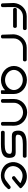

<svg xmlns="http://www.w3.org/2000/svg" viewBox="1826 -2457 632 4324"><g transform="rotate(90 2142.0 -295.0)"><path d="M609 -316C609 -338.2 596.1 -357.4 576.1 -358.1C575.7 -358.2 191.7 -358.1 191.7 -358.1C172.5 -358.1 158 -338.6 158 -316C158 -293.5 172.3 -274 191.7 -274H576.1C594.7 -274.5 609 -293.4 609 -316ZM140 -37.3C140 -61.8 139.7 -185.6 139.7 -289.5C139.7 -403.3 238.1 -496 349.7 -496C464.3 -496 624.8 -496 624.8 -496C643.7 -496 657.8 -515.5 657.8 -538C657.8 -560.5 643.7 -580 624.8 -580C624.8 -580 515.7 -580.8 349.7 -580.8C180.7 -580.8 57.8 -449.9 47.2 -290.6L47.2 -290.4L47.2 -290.1C47.2 -289.4 55.8 -39.6 56 -31.3C56.7 -14.8 75 0 98 0C120.6 0 140 -13.9 140.1 -32.3C140.1 -34 140 -35.6 140 -37.3Z M845.5 -37.3C845.5 -61.8 845.2 -185.6 845.2 -289.5C845.2 -403.3 943.6 -496 1055.2 -496C1169.8 -496 1330.3 -496 1330.3 -496C1349.2 -496 1363.3 -515.5 1363.3 -538C1363.3 -560.5 1349.2 -580 1330.3 -580C1330.3 -580 1221.2 -580.8 1055.2 -580.8C886.2 -580.8 763.3 -449.9 752.7 -290.6L752.7 -290.4L752.7 -290.1C752.7 -289.4 761.3 -39.6 761.5 -31.3C762.2 -14.8 780.5 0 803.5 0C826.1 0 845.5 -13.9 845.6 -32.3C845.6 -34 845.5 -35.6 845.5 -37.3Z M2096.8 -292.6C2096.8 -454.3 1956.6 -585.2 1781 -585.2C1605.4 -585.2 1465.2 -454.3 1465.2 -292.6C1465.2 -130.9 1605.4 0 1781 0C1872.3 0 1954.2 -35.5 2012.2 -93.6L2012.2 -14.5C2012.2 -0.2 2036.6 1.3 2052.4 1.3C2069.4 1.3 2096.2 -0.6 2096.2 -15.2ZM1781 -492.7C1906.8 -492.7 2008 -398.4 2008 -292.6C2008 -186.8 1906.8 -92.5 1781 -92.5C1655.2 -92.5 1554 -186.8 1554 -292.6C1554 -398.4 1655.2 -492.7 1781 -492.7Z M2811 -298C2811 -459.5 2678.1 -590.6 2510.5 -590.6C2342.9 -590.6 2210 -459.5 2210 -298C2210 -139.1 2210.8 -32.4 2210.8 -32.4C2210.8 -13.9 2230.3 0 2252.8 0C2275.3 0 2294.8 -13.8 2294.8 -32.4C2294.8 -32.4 2294.8 -187.7 2294.8 -297C2294.8 -403.6 2391 -498.1 2510.5 -498.1C2630 -498.1 2726.2 -403.6 2726.2 -297C2726.2 -187.7 2726.2 -32.4 2726.2 -32.4C2726.2 -13.8 2745.7 0 2768.2 0C2790.7 0 2810.2 -13.9 2810.2 -32.4C2810.2 -32.4 2811 -139.1 2811 -298Z M3091.1 -331.2C3019.5 -331 3012.3 -360.7 3012.5 -377.6C3012.5 -385.6 3014.4 -389 3014.4 -392C3014.4 -470.1 3110.9 -493.6 3229.5 -493.6C3341 -493.6 3499.5 -493.5 3499.5 -493.5C3518.4 -493.5 3532.5 -513.1 3532.5 -535.6C3532.5 -558.1 3518.4 -577.6 3499.5 -577.6C3499.5 -577.6 3391 -578.4 3229.5 -578.4C3059.2 -578.4 2921.9 -550.1 2921.9 -391.7C2921.9 -259.3 2985.8 -245.9 3049.6 -245.9C3062.8 -245.9 3075.9 -246.4 3088.5 -246.4C3242.5 -246.4 3356.7 -249.5 3365.1 -247.1L3365.9 -247.1C3436.9 -247.2 3444.5 -218.1 3444.5 -201.2C3444.5 -193 3442.6 -189.4 3442.6 -186.3C3442.6 -108.2 3346.1 -84.8 3227.5 -84.8C3116 -84.8 2957.5 -84.8 2957.5 -84.8C2938.6 -84.8 2924.5 -65.3 2924.5 -42.8C2924.5 -20.2 2938.6 -0.7 2957.5 -0.7C2957.5 -0.7 3066 0 3227.5 0C3397.8 0 3535.1 -28.2 3535.1 -186.7C3535.1 -319.1 3471.2 -332.5 3407.4 -332.4C3394.2 -332.4 3381.1 -331.9 3368.5 -331.9C3205.7 -331.9 3091.1 -331.2 3091.1 -331.2Z M4232.8 -156.8C4246.5 -169.4 4241.6 -195.1 4224 -208.8C4206 -223.8 4185.5 -220.8 4172.2 -210.1L4047.7 -114.8C3959.2 -46.3 3826.8 -80.4 3761.8 -157.8C3755.7 -165 3750.2 -172.6 3745.5 -180.5C3691.3 -272.2 3729 -402.5 3837.6 -462.3C3925.2 -512 4018.3 -480.2 4102 -441.4C4099.8 -423.6 3983.8 -338.1 3957 -315.7C3942.9 -303.5 3942.8 -280.4 3957.2 -262.5C3972.8 -243 3999.3 -247.7 4013 -258.1C4082.8 -311.2 4149.7 -366.7 4212.2 -425.7C4227.3 -439.5 4216.4 -457.9 4203.9 -471.7C4190.7 -486 4172.2 -499.7 4162.1 -508.8C4065.9 -593.8 3914.5 -611 3790.1 -542.4C3640.8 -458.2 3586.4 -276.2 3668.7 -136.1C3751 3.9 3959.9 40.3 4096.1 -40.6C4185.5 -95.4 4170.8 -96 4232.8 -156.8Z"/></g></svg>

Font: Hi.
Style: Bold
Weight: 400
Designer: Mew Too, Robert Jablonski
Foundry: Cannot Into Space Fonts
Version: Version 1.996